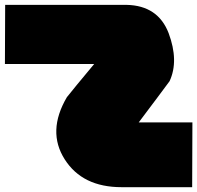

<svg xmlns="http://www.w3.org/2000/svg" viewBox="-161 -777 817 796"><path d="M346.7 -1Q344.7 -1 342.8 -1Q180.7 -1 107.4 -116.2Q33.2 -232.4 116.2 -374Q116.2 -374 158.2 -425.8Q201.2 -477.5 229.5 -511.7Q106.4 -511.7 -140.6 -511.7Q-140.6 -572.3 -139.6 -756.8Q-13.7 -756.8 364.3 -756.8Q494.1 -753.9 538.1 -639.6Q581.1 -524.4 542 -440.4Q542 -440.4 494.1 -376Q446.3 -312.5 414.1 -269.5Q414.1 -269.5 451.2 -269.5Q487.3 -269.5 636.7 -269.5Q636.7 -179.7 635.7 -1Q563.5 -1 346.7 -1Z"/></svg>

Font: Star Wars
Style: Regular
Weight: 400
Version: Version 1.0